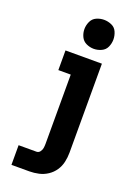

<svg xmlns="http://www.w3.org/2000/svg" viewBox="-180 -845 792 1120"><g transform="rotate(20 216.0 -285.0)"><path d="M44 205H155Q184 205 213 198.5Q242 192 267 175.5Q292 159 308.5 134.5Q325 110 331.5 81Q338 52 338 22V-530H112V-408H189V22Q189 35 187 48Q185 61 176.5 72Q168 83 155 83H44ZM263 -595Q287 -595 310 -605.5Q333 -616 343 -638.5Q353 -661 353 -685Q353 -709 343 -732Q333 -755 310 -765Q287 -775 263 -775Q239 -775 216.5 -765Q194 -755 183.5 -732Q173 -709 173 -685Q173 -661 183.5 -638.5Q194 -616 216.5 -605.5Q239 -595 263 -595Z"/></g></svg>

Font: Iosevka Sparkle Heavy
Style: Regular
Weight: 900
Designer: Belleve Invis
Foundry: Belleve Invis
Version: Version 4.5.0; ttfautohint (v1.8.3)